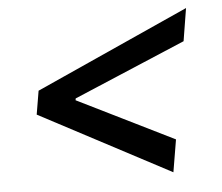

<svg xmlns="http://www.w3.org/2000/svg" viewBox="-44 -604 732 634"><g transform="rotate(-5 322.0 -286.5)"><path d="M72.8 -247.1 85.9 -325.2 594.7 -554.7 577.1 -446.3 202.1 -287.6 206.5 -293.9 204.1 -278.8 201.7 -284.7 523.9 -125.5 505.9 -18.1Z"/></g></svg>

Font: Inter 28pt Medium
Style: Italic
Weight: 500
Italic angle: -9.3988°
Designer: Rasmus Andersson
Foundry: rsms
Version: Version 4.001;git-66647c0bb